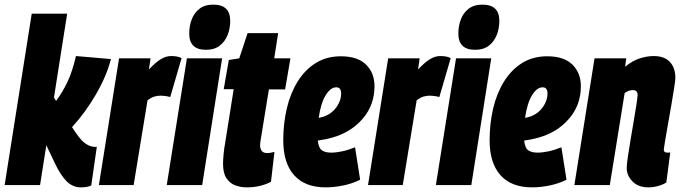

<svg xmlns="http://www.w3.org/2000/svg" viewBox="-36 -799 2939 829"><path d="M-16 0 101 -740H254L197 -378L206 -363Q235 -402 256 -447Q277 -492 292 -557L443 -544Q424 -470 378 -391Q332 -312 275 -250Q307 -200 326 -184.5Q345 -169 363 -166Q373 -164 382 -165L358 2Q346 7 335 8.5Q324 10 313 10Q278 10 252 -16Q226 -42 202 -92L164 -172L137 0Z M614 -547 607 -499Q636 -530 658.5 -543.5Q681 -557 702 -557Q714 -557 725 -555.5Q736 -554 748 -548L699 -380Q689 -383 677.5 -384.5Q666 -386 658 -386Q644 -386 630.5 -382Q617 -378 601 -366L541 0H391L478 -547Z M885 -779Q958 -779 958 -709Q958 -677 947 -648.5Q936 -620 913 -602Q890 -584 853 -584Q781 -584 781 -654Q781 -686 791.5 -714.5Q802 -743 825 -761Q848 -779 885 -779ZM684 0 771 -547H923L837 0Z M1149 -143 1134 -14Q1088 10 1029 10Q1004 10 980.5 1.5Q957 -7 942 -29Q927 -51 927 -92Q927 -108 929.5 -134Q932 -160 936 -181L973 -414H930L952 -540L997 -547L1033 -656H1165L1148 -547H1218L1195 -413H1125L1090 -198Q1089 -191 1088 -184.5Q1087 -178 1087 -173Q1087 -157 1094 -147.5Q1101 -138 1119 -138Q1125 -138 1132 -139.5Q1139 -141 1149 -143Z M1519 -23Q1485 -6 1445.5 2Q1406 10 1370 10Q1281 10 1234 -42.5Q1187 -95 1187 -193Q1187 -266 1202.5 -331.5Q1218 -397 1249.5 -447.5Q1281 -498 1327.5 -527Q1374 -556 1436 -556Q1508 -556 1544.5 -520Q1581 -484 1581 -427Q1581 -346 1530.5 -287Q1480 -228 1399 -205Q1367 -196 1336 -192Q1340 -159 1354.5 -149.5Q1369 -140 1394 -140Q1415 -140 1441 -145.5Q1467 -151 1497 -163ZM1416 -422Q1391 -422 1370 -387.5Q1349 -353 1340 -290Q1355 -293 1366 -297Q1399 -310 1418 -338Q1437 -366 1437 -395Q1437 -422 1416 -422Z M1776 -547 1769 -499Q1798 -530 1820.5 -543.5Q1843 -557 1864 -557Q1876 -557 1887 -555.5Q1898 -554 1910 -548L1861 -380Q1851 -383 1839.5 -384.5Q1828 -386 1820 -386Q1806 -386 1792.5 -382Q1779 -378 1763 -366L1703 0H1553L1640 -547Z M2047 -779Q2120 -779 2120 -709Q2120 -677 2109 -648.5Q2098 -620 2075 -602Q2052 -584 2015 -584Q1943 -584 1943 -654Q1943 -686 1953.5 -714.5Q1964 -743 1987 -761Q2010 -779 2047 -779ZM1846 0 1933 -547H2085L1999 0Z M2410 -23Q2376 -6 2336.5 2Q2297 10 2261 10Q2172 10 2125 -42.5Q2078 -95 2078 -193Q2078 -266 2093.5 -331.5Q2109 -397 2140.5 -447.5Q2172 -498 2218.5 -527Q2265 -556 2327 -556Q2399 -556 2435.5 -520Q2472 -484 2472 -427Q2472 -346 2421.5 -287Q2371 -228 2290 -205Q2258 -196 2227 -192Q2231 -159 2245.5 -149.5Q2260 -140 2285 -140Q2306 -140 2332 -145.5Q2358 -151 2388 -163ZM2307 -422Q2282 -422 2261 -387.5Q2240 -353 2231 -290Q2246 -293 2257 -297Q2290 -310 2309 -338Q2328 -366 2328 -395Q2328 -422 2307 -422Z M2531 -547H2668L2663 -511Q2695 -537 2726.5 -547Q2758 -557 2787 -557Q2832 -557 2856 -532Q2880 -507 2880 -462Q2880 -453 2875 -420.5Q2870 -388 2862.5 -344.5Q2855 -301 2847.5 -259Q2840 -217 2835 -187Q2830 -157 2830 -153Q2830 -140 2845 -140Q2847 -140 2850.5 -140Q2854 -140 2858 -141L2841 -11Q2827 -2 2805.5 4Q2784 10 2764 10Q2720 10 2695 -15.5Q2670 -41 2670 -74Q2670 -89 2675 -122.5Q2680 -156 2687 -198Q2694 -240 2701 -280.5Q2708 -321 2712.5 -351Q2717 -381 2717 -389Q2717 -410 2696 -410Q2679 -410 2661 -397L2597 0H2444Z"/></svg>

Font: Georama Condensed ExtraBold
Style: Italic
Weight: 800
Width: 3
Italic angle: -9°
Designer: Jean-Baptiste Levee
Foundry: Production Type
Version: Version 1.000